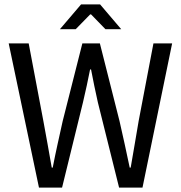

<svg xmlns="http://www.w3.org/2000/svg" viewBox="-20 -853 823 873"><path d="M157.2 0 19.5 -655.8H110.4L177.2 -302.7Q187 -250 196.5 -197Q206.1 -144 215.3 -90.8H219.7Q230 -144 241.7 -197Q253.4 -250 265.1 -302.7L354.5 -655.8H434.1L523.4 -302.7Q535.2 -251 546.9 -197.8Q558.6 -144.5 569.8 -90.8H574.2Q583.5 -144.5 592.5 -197.3Q601.6 -250 610.4 -302.7L677.7 -655.8H762.7L627.9 0H521.5L424.8 -388.2Q416.5 -426.3 408.7 -462.9Q400.9 -499.5 394 -537.1H389.6Q382.3 -499.5 374.3 -462.9Q366.2 -426.3 357.4 -388.2L262.2 0ZM252.4 -720.2 348.6 -833H435.1L531.2 -720.2H459.5L394 -787.6H390.1L324.2 -720.2Z"/></svg>

Font: Varta Medium
Style: Regular
Weight: 500
Designer: Joana Correia, Viktoriya Grabowska, Eben Sorkin
Foundry: Sorkin Type Co.
Version: Version 1.004